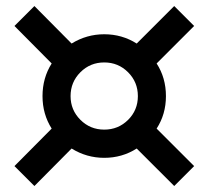

<svg xmlns="http://www.w3.org/2000/svg" viewBox="-20 -666 689 635"><path d="M528.8 -348.1Q528.8 -288.1 498 -240.7L622.1 -116.7L556.2 -50.8L432.1 -174.8Q383.8 -144 324.7 -144Q266.6 -144 216.8 -174.8L93.8 -50.8L27.8 -116.7L150.9 -240.7Q120.6 -288.6 120.6 -348.1Q120.6 -408.2 150.9 -456.1L27.8 -580.1L93.8 -646L216.8 -522Q266.6 -552.7 324.7 -552.7Q383.8 -552.7 432.1 -522L556.2 -646L622.1 -580.1L498 -456.1Q528.8 -408.7 528.8 -348.1ZM213.4 -348.1Q213.4 -302.2 245.8 -269.8Q278.3 -237.3 324.7 -237.3Q371.1 -237.3 403.6 -269.5Q436 -301.8 436 -348.1Q436 -394.5 403.6 -427Q371.1 -459.5 324.7 -459.5Q278.3 -459.5 245.8 -427Q213.4 -394.5 213.4 -348.1Z"/></svg>

Font: Basically A Sans Serif Medium
Style: Regular
Weight: 500
Designer: Hyung-Suk Kim
Foundry: Mental Design
Version: 1.000